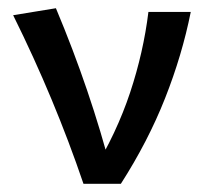

<svg xmlns="http://www.w3.org/2000/svg" viewBox="-20 -447 514 467"><path d="M183 0Q148 -103 105.5 -205Q63 -307 12 -410L116 -427Q158 -327 192 -227Q226 -127 252 -27H205Q264 -124 296.5 -222Q329 -320 341 -418H444Q423 -313 381.5 -208Q340 -103 274 0Z"/></svg>

Font: Ysabeau Office SemiBold
Style: Regular
Weight: 600
Designer: Christian Thalmann (Catharsis Fonts)
Version: Version 2.001;gftools[0.9.30]; featfreeze: tnum,lnum,ss02